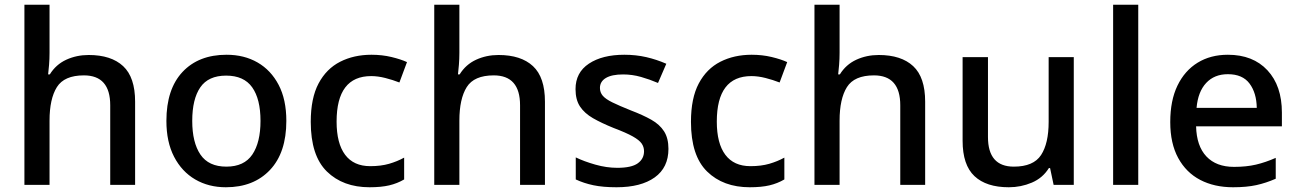

<svg xmlns="http://www.w3.org/2000/svg" viewBox="-20 -780 5477 810"><path d="M189 -557Q189 -531 187 -506.5Q185 -482 183 -466H190Q216 -508 259.5 -528Q303 -548 354 -548Q449 -548 499.5 -501Q550 -454 550 -351V0H445V-336Q445 -462 334 -462Q251 -462 220 -412.5Q189 -363 189 -271V0H83V-760H189Z M1188 -270Q1188 -136 1119 -63Q1050 10 933 10Q860 10 803.5 -23Q747 -56 714.5 -118.5Q682 -181 682 -270Q682 -404 750 -476.5Q818 -549 936 -549Q1010 -549 1066.5 -516.5Q1123 -484 1155.5 -422Q1188 -360 1188 -270ZM791 -270Q791 -179 825.5 -128Q860 -77 935 -77Q1010 -77 1044.5 -128Q1079 -179 1079 -270Q1079 -362 1044 -411.5Q1009 -461 934 -461Q859 -461 825 -411.5Q791 -362 791 -270Z M1539 10Q1427 10 1359 -56.5Q1291 -123 1291 -266Q1291 -366 1324 -428Q1357 -490 1415 -519.5Q1473 -549 1547 -549Q1592 -549 1631.5 -539.5Q1671 -530 1697 -518L1665 -432Q1637 -443 1605.5 -451Q1574 -459 1546 -459Q1400 -459 1400 -267Q1400 -175 1436 -127Q1472 -79 1542 -79Q1587 -79 1621.5 -89Q1656 -99 1685 -115V-23Q1656 -6 1622 2Q1588 10 1539 10Z M1918 -557Q1918 -531 1916 -506.5Q1914 -482 1912 -466H1919Q1945 -508 1988.5 -528Q2032 -548 2083 -548Q2178 -548 2228.5 -501Q2279 -454 2279 -351V0H2174V-336Q2174 -462 2063 -462Q1980 -462 1949 -412.5Q1918 -363 1918 -271V0H1812V-760H1918Z M2800 -152Q2800 -73 2742 -31.5Q2684 10 2581 10Q2524 10 2483.5 1.5Q2443 -7 2409 -23V-116Q2444 -99 2491.5 -85.5Q2539 -72 2584 -72Q2644 -72 2670.5 -91Q2697 -110 2697 -142Q2697 -160 2687 -174.5Q2677 -189 2649.5 -204.5Q2622 -220 2569 -240Q2517 -261 2481.5 -281.5Q2446 -302 2427 -330.5Q2408 -359 2408 -404Q2408 -474 2464.5 -511.5Q2521 -549 2614 -549Q2663 -549 2706.5 -539Q2750 -529 2791 -511L2756 -430Q2721 -445 2684 -455.5Q2647 -466 2609 -466Q2561 -466 2536 -451Q2511 -436 2511 -409Q2511 -390 2523 -376Q2535 -362 2563.5 -348Q2592 -334 2642 -314Q2692 -295 2727.5 -275Q2763 -255 2781.5 -226Q2800 -197 2800 -152Z M3143 10Q3031 10 2963 -56.5Q2895 -123 2895 -266Q2895 -366 2928 -428Q2961 -490 3019 -519.5Q3077 -549 3151 -549Q3196 -549 3235.5 -539.5Q3275 -530 3301 -518L3269 -432Q3241 -443 3209.5 -451Q3178 -459 3150 -459Q3004 -459 3004 -267Q3004 -175 3040 -127Q3076 -79 3146 -79Q3191 -79 3225.5 -89Q3260 -99 3289 -115V-23Q3260 -6 3226 2Q3192 10 3143 10Z M3522 -557Q3522 -531 3520 -506.5Q3518 -482 3516 -466H3523Q3549 -508 3592.5 -528Q3636 -548 3687 -548Q3782 -548 3832.5 -501Q3883 -454 3883 -351V0H3778V-336Q3778 -462 3667 -462Q3584 -462 3553 -412.5Q3522 -363 3522 -271V0H3416V-760H3522Z M4510 -539V0H4425L4410 -71H4405Q4379 -29 4333 -9.5Q4287 10 4236 10Q4141 10 4091 -37Q4041 -84 4041 -186V-539H4148V-202Q4148 -77 4257 -77Q4340 -77 4372 -126Q4404 -175 4404 -266V-539Z M4782 0H4676V-760H4782Z M5160 -549Q5266 -549 5327 -483.5Q5388 -418 5388 -305V-247H5026Q5028 -164 5069.5 -120Q5111 -76 5186 -76Q5238 -76 5278.5 -85.5Q5319 -95 5362 -114V-26Q5321 -8 5280 1Q5239 10 5182 10Q5103 10 5043.5 -21Q4984 -52 4950.5 -113.5Q4917 -175 4917 -265Q4917 -356 4947.5 -419Q4978 -482 5032.5 -515.5Q5087 -549 5160 -549ZM5160 -467Q5103 -467 5068.5 -430Q5034 -393 5028 -325H5282Q5281 -388 5251.5 -427.5Q5222 -467 5160 -467Z"/></svg>

Font: Noto Sans Bengali Medium
Style: Regular
Weight: 500
Designer: Jelle Bosma - Monotype Design Team
Foundry: Monotype Imaging Inc.
Version: Version 2.003; ttfautohint (v1.8.4.7-5d5b)